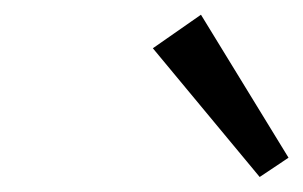

<svg xmlns="http://www.w3.org/2000/svg" viewBox="-20 -714 406 257"><path d="M327.6 -477.1 184.6 -649.4 249 -694.3 366.2 -502.9Z"/></svg>

Font: Elstob 18pt SemiBold
Style: Italic
Weight: 600
Italic angle: -20°
Designer: Peter S. Baker
Version: Version 1.015